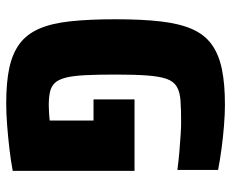

<svg xmlns="http://www.w3.org/2000/svg" viewBox="-83 -653 744 618"><g transform="rotate(90 289.0 -344.0)"><path d="M312 8Q245 8 198.5 -2Q152 -12 121 -35Q90 -58 72.5 -98Q55 -138 48.5 -199Q42 -260 42 -344Q42 -429 49 -489.5Q56 -550 73.5 -590Q91 -630 122.5 -653Q154 -676 201.5 -686Q249 -696 317 -696Q347 -696 384.5 -693Q422 -690 459 -685Q496 -680 527 -674V-543Q496 -547 466.5 -549.5Q437 -552 413 -553.5Q389 -555 374 -555Q331 -555 303.5 -553Q276 -551 259 -541Q242 -531 234 -508.5Q226 -486 223 -446Q220 -406 220 -344Q220 -285 222 -246Q224 -207 230 -183.5Q236 -160 247 -148.5Q258 -137 275.5 -133Q293 -129 318 -129Q326 -129 334.5 -129.5Q343 -130 352 -130.5Q361 -131 368 -132V-273H300V-405H530V-13Q499 -7 460.5 -2.5Q422 2 383.5 5Q345 8 312 8Z"/></g></svg>

Font: Saira SemiCondensed ExtraBold
Style: Regular
Weight: 800
Width: 4
Designer: Hector Gatti with collaboration of the Omnibus-Type team
Foundry: Omnibus-Type
Version: Version 1.101